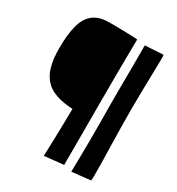

<svg xmlns="http://www.w3.org/2000/svg" viewBox="-194 -837 988 1072"><g transform="rotate(30 300.0 -301.0)"><path d="M319 -193Q235 -191 178 -204.5Q121 -218 87.5 -249.5Q54 -281 39.5 -330.5Q25 -380 25 -450Q25 -541 41 -599.5Q57 -658 94.5 -686.5Q132 -715 194 -715Q215 -715 240.5 -715Q266 -715 292.5 -714Q319 -713 341.5 -712.5Q364 -712 378 -710ZM251 113Q253 59 254.5 6.5Q256 -46 257 -95.5Q258 -145 258.5 -189Q259 -233 259.5 -267.5Q260 -302 260.5 -326Q261 -350 261 -359Q261 -394 260.5 -440Q260 -486 259 -533Q258 -580 257 -619Q256 -658 255.5 -681.5Q255 -705 255 -703L378 -710Q378 -713 377.5 -683Q377 -653 376.5 -601.5Q376 -550 375.5 -486.5Q375 -423 375 -357Q375 -305 375 -242.5Q375 -180 375 -119Q375 -58 375 -7.5Q375 43 375 72.5Q375 102 375 100ZM428 113Q429 56 430 5Q431 -46 431 -92Q431 -138 431 -177.5Q431 -217 430.5 -250.5Q430 -284 430 -311.5Q430 -339 430 -359Q430 -404 430 -437Q430 -470 430.5 -497.5Q431 -525 431 -553.5Q431 -582 431 -618Q431 -654 431 -703L547 -710Q550 -710 549.5 -680Q549 -650 548 -599Q547 -548 545.5 -485.5Q544 -423 544 -357Q544 -305 545 -243.5Q546 -182 547.5 -121.5Q549 -61 550 -11Q551 39 550.5 69.5Q550 100 548 100Z"/></g></svg>

Font: Truculenta Black
Style: Regular
Weight: 900
Version: Version 1.002